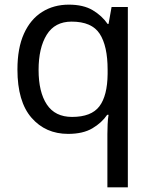

<svg xmlns="http://www.w3.org/2000/svg" viewBox="-20 -566 655 826"><path d="M442 11Q442 -7 443 -31Q444 -55 447 -72H441Q418 -38 377.5 -14Q337 10 273 10Q176 10 115.5 -59.5Q55 -129 55 -267Q55 -359 83 -421Q111 -483 161 -514.5Q211 -546 276 -546Q339 -546 379 -522Q419 -498 443 -463H447L460 -536H530V240H442ZM290 -63Q373 -63 407.5 -108.5Q442 -154 443 -248V-266Q443 -368 409 -420.5Q375 -473 288 -473Q216 -473 181 -416.5Q146 -360 146 -265Q146 -170 181.5 -116.5Q217 -63 290 -63Z"/></svg>

Font: bangla115
Style: Regular
Weight: 400
Designer: Jelle Bosma - Monotype Design Team
Foundry: Monotype Imaging Inc.
Version: Version 2.003